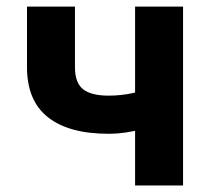

<svg xmlns="http://www.w3.org/2000/svg" viewBox="-20 -566 641 586"><path d="M311.3 -157.7Q190.2 -157.7 126.3 -208.2Q62.4 -258.6 62.4 -361.1V-545.9H208.8V-361.1Q208.8 -313 233.8 -293.5Q258.7 -274.1 311.3 -274.1Q349.3 -274.1 385.9 -282Q422.6 -289.9 464.2 -304.3V-187.9Q446.5 -180.3 420.6 -173.3Q394.8 -166.2 366.3 -162Q337.7 -157.7 311.3 -157.7ZM392.3 0V-545.9H538.7V0Z"/></svg>

Font: Adwaita Sans
Style: Regular
Weight: 400
Designer: Rasmus Andersson
Foundry: rsms
Version: Version 4.001;git-9221beed3